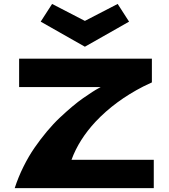

<svg xmlns="http://www.w3.org/2000/svg" viewBox="-20 -975 877 995"><path d="M502 -523.9H79.1V-670.9H767.1V-547.9Q767.1 -547.9 722.7 -526.9Q576.7 -452.1 475.6 -344.7Q388.7 -251.5 350.6 -147H776.9V0H56.2Q74.7 -57.1 101.8 -111.6Q128.9 -166 159.2 -209.7Q189.5 -253.4 223.1 -293.7Q256.8 -334 289.8 -365Q322.8 -396 354 -422.4Q385.3 -448.7 412.1 -467.3Q439 -485.8 459 -498.8Q479 -511.7 490.7 -517.6ZM250 -954.6 419.9 -866.7 589.8 -954.6 648.9 -862.8 419.9 -732.9 190.9 -862.8Z"/></svg>

Font: REH Gaming
Style: Gaming
Weight: 700
Designer: Astigmatic (AOETI)
Foundry: Astigmatic (AOETI)
Version: Version 1.001 2011